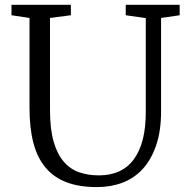

<svg xmlns="http://www.w3.org/2000/svg" viewBox="-20 -763 778 791"><path d="M101.6 -689 27.3 -700.2V-743.2H272V-700.2L186 -689V-309.1Q186 -231.4 200.9 -179.7Q215.8 -127.9 242.7 -96.9Q269.5 -65.9 306.4 -53.2Q343.3 -40.5 387.2 -40.5Q482.9 -40.5 531.7 -107.2Q580.6 -173.8 580.6 -301.3V-688.5L498 -700.2V-743.2H720.2V-700.2L643.6 -689V-305.2Q643.6 -223.6 623.5 -164.8Q603.5 -106 568.4 -67.4Q533.2 -28.8 484.9 -10.5Q436.5 7.8 379.4 7.8Q306.6 7.8 254.4 -12Q202.1 -31.7 168 -72.3Q133.8 -112.8 117.7 -173.8Q101.6 -234.9 101.6 -317.9Z"/></svg>

Font: MerriweatherLight
Style: Regular
Weight: 300
Designer: Eben Sorkin ( sorkintype@gmail.com )
Foundry: Eben Sorkin
Version: Version 1.055; ttfautohint (v1.4.1)